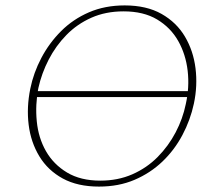

<svg xmlns="http://www.w3.org/2000/svg" viewBox="-20 -684 776 710"><path d="M346 6Q267 6 212 -24Q157 -54 125.5 -106Q94 -158 86 -222.5Q78 -287 92 -356Q104 -415 133 -470Q162 -525 206 -569Q250 -613 309 -638.5Q368 -664 441 -664Q522 -664 577.5 -632.5Q633 -601 664 -548.5Q695 -496 703 -431.5Q711 -367 697 -301Q684 -240 654.5 -184.5Q625 -129 580.5 -86.5Q536 -44 477.5 -19Q419 6 346 6ZM351 -16Q416 -16 469.5 -39.5Q523 -63 563 -103.5Q603 -144 629.5 -194.5Q656 -245 667 -299Q681 -361 674 -422Q667 -483 639 -532.5Q611 -582 561 -612Q511 -642 437 -642Q371 -642 318 -618.5Q265 -595 225.5 -554.5Q186 -514 160 -463.5Q134 -413 122 -359Q110 -297 116 -235.5Q122 -174 150 -125Q178 -76 228 -46Q278 -16 351 -16ZM98 -325 106 -347H699L691 -325Z"/></svg>

Font: Ysabeau Office Thin
Style: Italic
Weight: 250
Italic angle: -12°
Designer: Christian Thalmann (Catharsis Fonts)
Version: Version 2.001;gftools[0.9.30]; featfreeze: tnum,lnum,ss02